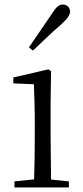

<svg xmlns="http://www.w3.org/2000/svg" viewBox="-20 -830 368 850"><path d="M108 -620 126 -606C169 -647 210 -687 251 -722C279 -748 290 -763 290 -779C290 -799 274 -810 259 -810C241 -810 228 -799 209 -768C176 -719 142 -670 108 -620ZM130 0H285V-27L206 -35L204 -227V-378L206 -515L194 -523L39 -487V-461L130 -457C132 -407 134 -352 134 -285V-227C134 -173 133 -91 131 -36L44 -27V0Z"/></svg>

Font: Noto Serif TC Light
Style: Regular
Weight: 300
Designer: Ryoko NISHIZUKA 西塚涼子 (kana & ideographs); Frank Grießhammer (Latin, Greek & Cyrillic); Wenlong ZHANG 张文龙 (bopomofo); San
Foundry: Adobe
Version: Version 2.001;hotconv 1.1.0;makeotfexe 2.6.0